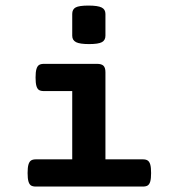

<svg xmlns="http://www.w3.org/2000/svg" viewBox="-20 -686 640 706"><path d="M367.7 -420.4V-100.1H504.9Q516.6 -100.1 522.9 -95.9Q529.3 -91.8 532.5 -81.1Q535.6 -70.3 535.6 -49.8Q535.6 -29.3 532.5 -18.6Q529.3 -7.8 522.9 -3.9Q516.6 0 504.9 0H112.3Q100.6 0 94.2 -3.9Q87.9 -7.8 84.7 -18.6Q81.5 -29.3 81.5 -49.8Q81.5 -70.3 84.7 -81.1Q87.9 -91.8 94.2 -95.9Q100.6 -100.1 112.3 -100.1H245.6V-351.1H141.6Q129.9 -351.1 123.5 -355Q117.2 -358.9 114 -369.6Q110.8 -380.4 110.8 -400.9Q110.8 -421.4 114 -432.1Q117.2 -442.9 123.5 -447Q129.9 -451.2 141.6 -451.2H336.9Q353.5 -451.2 360.6 -444.1Q367.7 -437 367.7 -420.4ZM367.7 -634.8V-554.7Q367.7 -538.1 354.7 -531Q341.8 -523.9 307.6 -523.9Q273.4 -523.9 259.5 -531Q245.6 -538.1 245.6 -554.7V-634.8Q245.6 -651.9 258.3 -658.7Q271 -665.5 305.2 -665.5Q339.8 -665.5 353.8 -658.4Q367.7 -651.4 367.7 -634.8Z"/></svg>

Font: Courier Prime
Style: Bold
Weight: 700
Designer: Alan Dague-Greene, Quote-Unquote Apps
Foundry: Quote-Unquote Apps
Version: Version 3.018